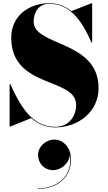

<svg xmlns="http://www.w3.org/2000/svg" viewBox="-20 -780 674 1198"><path d="M43.5 10 175 -43C215 -8 264 15 325 15C466 15 595 -80 595 -230C595 -530 190 -490 190 -645C190 -704 221.5 -756.5 287.5 -756.5C414.5 -756.5 490.5 -654 550.5 -515H555V-760H551.5L425 -710.5C386 -742 340.5 -760 287 -760C166 -760 50 -685 50 -545C50 -225 455 -300 455 -125C455 -56 410.5 11.5 324.5 11.5C172.5 11.5 98.5 -136 44.5 -255H40V10ZM217.5 186.5C217.5 236.5 253.5 281.5 312 281.5C361 281.5 412.5 239.5 416 184C436 320 338 395.5 216 395.5V398.5C340 398.5 423 326.5 423 214.5C423 140 374.5 91 319 91C264.5 91 217.5 136 217.5 186.5Z"/></svg>

Font: Bodoni* 48pt Fatface
Style: Regular
Weight: 900
Version: Version 2.3